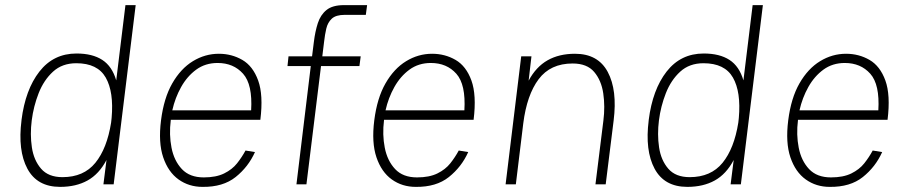

<svg xmlns="http://www.w3.org/2000/svg" viewBox="-20 -720 3539 750"><path d="M279 -511Q341 -511 379.5 -486Q418 -461 434 -406L470 -700H510L424 0H384L396 -95Q367 -40 322 -15Q277 10 215 10Q125 10 87 -61Q49 -132 64 -250V-251Q79 -370 134 -440.5Q189 -511 279 -511ZM278 -473Q223 -473 187 -440Q151 -407 131 -356Q111 -305 104 -250Q97 -195 104.5 -144.5Q112 -94 140.5 -61Q169 -28 224 -28Q307 -28 352.5 -84Q398 -140 414 -241L416 -259Q425 -361 393 -417Q361 -473 278 -473Z M939 -132 976 -126Q950 -68 900.5 -28.5Q851 11 771 10Q718 10 677.5 -19Q637 -48 617.5 -105.5Q598 -163 609 -250Q620 -337 653 -394.5Q686 -452 733.5 -481Q781 -510 835 -510Q885 -510 926.5 -486Q968 -462 988.5 -405.5Q1009 -349 997 -252H647V-250Q640 -194 650 -143Q660 -92 690.5 -59.5Q721 -27 776 -27Q824 -27 855.5 -42.5Q887 -58 906 -82Q925 -106 939 -132ZM830 -474Q782 -474 746.5 -448Q711 -422 687.5 -380Q664 -338 653 -289H961Q967 -390 929.5 -432Q892 -474 830 -474Z M1107 -500H1199L1206 -556Q1211 -597 1221.5 -629.5Q1232 -662 1255.5 -681Q1279 -700 1324 -700H1414L1409 -662H1327Q1292 -662 1276 -647Q1260 -632 1254.5 -608Q1249 -584 1246 -557L1239 -500H1389L1384 -462H1234L1177 0H1138L1194 -462H1103Z M1772 -132 1809 -126Q1783 -68 1733.5 -28.5Q1684 11 1604 10Q1551 10 1510.5 -19Q1470 -48 1450.5 -105.5Q1431 -163 1442 -250Q1453 -337 1486 -394.5Q1519 -452 1566.5 -481Q1614 -510 1668 -510Q1718 -510 1759.5 -486Q1801 -462 1821.5 -405.5Q1842 -349 1830 -252H1480V-250Q1473 -194 1483 -143Q1493 -92 1523.5 -59.5Q1554 -27 1609 -27Q1657 -27 1688.5 -42.5Q1720 -58 1739 -82Q1758 -106 1772 -132ZM1663 -474Q1615 -474 1579.5 -448Q1544 -422 1520.5 -380Q1497 -338 1486 -289H1794Q1800 -390 1762.5 -432Q1725 -474 1663 -474Z M1955 0 2016 -500H2056L2045 -405Q2074 -459 2119 -484.5Q2164 -510 2226 -510Q2316 -510 2354 -439Q2392 -368 2377 -249L2346 0H2306L2337 -249Q2344 -304 2336.5 -355Q2329 -406 2301 -439Q2273 -472 2217 -472Q2130 -472 2084 -410.5Q2038 -349 2024 -238L1995 0Z M2729 -511Q2791 -511 2829.5 -486Q2868 -461 2884 -406L2920 -700H2960L2874 0H2834L2846 -95Q2817 -40 2772 -15Q2727 10 2665 10Q2575 10 2537 -61Q2499 -132 2514 -250V-251Q2529 -370 2584 -440.5Q2639 -511 2729 -511ZM2728 -473Q2673 -473 2637 -440Q2601 -407 2581 -356Q2561 -305 2554 -250Q2547 -195 2554.5 -144.5Q2562 -94 2590.5 -61Q2619 -28 2674 -28Q2757 -28 2802.5 -84Q2848 -140 2864 -241L2866 -259Q2875 -361 2843 -417Q2811 -473 2728 -473Z M3389 -132 3426 -126Q3400 -68 3350.5 -28.5Q3301 11 3221 10Q3168 10 3127.5 -19Q3087 -48 3067.5 -105.5Q3048 -163 3059 -250Q3070 -337 3103 -394.5Q3136 -452 3183.5 -481Q3231 -510 3285 -510Q3335 -510 3376.5 -486Q3418 -462 3438.5 -405.5Q3459 -349 3447 -252H3097V-250Q3090 -194 3100 -143Q3110 -92 3140.5 -59.5Q3171 -27 3226 -27Q3274 -27 3305.5 -42.5Q3337 -58 3356 -82Q3375 -106 3389 -132ZM3280 -474Q3232 -474 3196.5 -448Q3161 -422 3137.5 -380Q3114 -338 3103 -289H3411Q3417 -390 3379.5 -432Q3342 -474 3280 -474Z"/></svg>

Font: Haskoy ExtraLight
Style: Italic
Weight: 200
Designer: Ertekin Erdin
Foundry: Ertekin Erdin
Version: Version 2.000; ttfautohint (v1.8.4.7-5d5b)